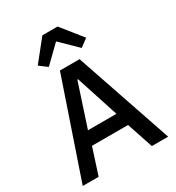

<svg xmlns="http://www.w3.org/2000/svg" viewBox="-219 -1074 1100 1203"><g transform="rotate(-30 331.0 -472.0)"><path d="M522 0 459 -189H198L137 0H22L260 -698H402L640 0ZM331 -594H326L225 -286H431ZM385 -944 505 -794 449 -752 330 -868 211 -752 155 -794 275 -944Z"/></g></svg>

Font: IBM Plex Thai Medium
Style: Regular
Weight: 500
Designer: Mike Abbink, Paul van der Laan, Pieter van Rosmalen, Ben Mitchell, Mark Frömberg
Foundry: Bold Monday
Version: Version 1.0